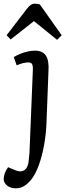

<svg xmlns="http://www.w3.org/2000/svg" viewBox="-54 -797 370 1046"><path d="M199 -122Q197 -68 186.5 -8.5Q176 51 157.5 102.5Q139 154 114 184Q102 198 89 208.5Q76 219 62 224Q48 229 33 229Q2 229 -16 213.5Q-34 198 -34 179Q-34 165 -28.5 148.5Q-23 132 -10 114L31 131Q48 138 63 136Q78 134 88.5 120.5Q99 107 102 82Q105 57 106.5 35.5Q108 14 109 -23L125 -416Q126 -439 120.5 -448Q115 -457 100 -457Q87 -457 71 -453Q55 -449 37 -441L21 -486Q34 -494 52.5 -502Q71 -510 93 -515.5Q115 -521 137 -521Q178 -521 196 -494Q214 -467 210 -408ZM282 -605 257 -580 131 -682 4 -582 -18 -605 90 -746Q103 -763 113.5 -770Q124 -777 135 -777Q144 -777 150 -776Q156 -775 163 -773Z"/></svg>

Font: Literata
Style: Italic
Weight: 400
Italic angle: -2°
Designer: Latin by Veronika Burian and Jose Scaglione. Greek by Irene Vlachou. Cyrillic by Vera Evstafieva
Foundry: TypeTogether
Version: Version 3.103;gftools[0.9.29]